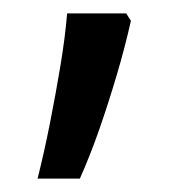

<svg xmlns="http://www.w3.org/2000/svg" viewBox="-20 -135 271 286"><path d="M175 -104Q166 -64 154 -23.5Q142 17 128.5 56Q115 95 99 131H36Q46 91 54.5 48Q63 5 70 -37Q77 -79 80 -115H168Z"/></svg>

Font: Noto Sans Display Condensed
Style: Regular
Weight: 400
Width: 3
Designer: Monotype Design Team
Foundry: Monotype Imaging Inc.
Version: Version 2.003